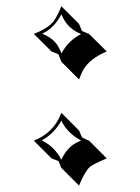

<svg xmlns="http://www.w3.org/2000/svg" viewBox="-20 -533 448 613"><path d="M264.2 -424.8 320.8 -368.7Q265.6 -345.7 245.1 -308.6Q238.8 -296.9 232.4 -279.3L175.8 -335.9Q170.4 -350.6 166.5 -359.9Q163.1 -361.3 155.5 -364.3Q147.9 -367.2 144.5 -368.7L87.9 -424.8Q134.8 -442.9 151.9 -466.3Q164.6 -483.9 175.8 -513.2L232.4 -456.5Q237.8 -443.4 241.7 -434.1Q245.6 -432.6 254.4 -428.7Q261.2 -425.8 264.2 -424.8ZM264.2 -84 320.8 -27.3Q276.9 -8.8 266.6 0Q249.5 16.6 232.4 59.6L175.8 2.9Q170.9 -9.3 167 -18.6Q159.2 -22 144.5 -27.3L87.9 -84Q148.9 -107.9 172.9 -165.5Q173.8 -167.5 175.8 -172.9L232.4 -116.2Q237.8 -102.5 242.2 -94.2Q252.4 -88.9 264.2 -84ZM238.8 -84.5Q195.3 -107.4 175.8 -147.9Q154.3 -107.9 113.3 -84.5Q154.8 -64.9 175.8 -22.9Q194.3 -63.5 227.1 -79.1Q232.9 -82 238.8 -84.5ZM238.8 -424.3Q202.1 -439.5 184.1 -470.7Q179.7 -479 175.8 -487.3Q153.8 -443.8 114.7 -425.3Q150.4 -411.1 165.5 -385.3Q171.4 -375 176.3 -362.3Q196.8 -402.3 238.8 -424.3Z"/></svg>

Font: Linux Biolinum Shadow O
Style: Bold
Weight: 700
Designer: Philipp H. Poll
Foundry: Philipp H. Poll
Version: Version 0.9.2